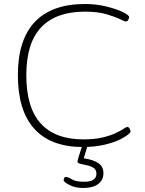

<svg xmlns="http://www.w3.org/2000/svg" viewBox="-20 -726 720 956"><path d="M393 6Q233 6 151 -84.5Q69 -175 69 -352Q69 -528 153.5 -617Q238 -706 403 -706Q460 -706 510 -693.5Q560 -681 587 -668Q623 -651 623 -641Q623 -636 618.5 -627.5Q614 -619 607 -619Q601 -619 576.5 -631Q552 -643 509 -655.5Q466 -668 403 -668Q259 -668 185 -590Q111 -512 111 -352Q111 -190 183 -111Q255 -32 395 -32Q451 -32 490.5 -41.5Q530 -51 555.5 -63Q581 -75 595 -84.5Q609 -94 614 -94Q621 -94 625.5 -85Q630 -76 630 -71Q630 -65 616.5 -55Q603 -45 581 -33Q549 -17 500.5 -5.5Q452 6 393 6ZM395 210Q354 210 325.5 195Q297 180 297 171Q297 167 299.5 161Q302 155 308 155Q319 155 338.5 167Q358 179 399 179Q460 179 460 139Q460 119 446 110Q432 101 413 97Q394 93 380 89.5Q366 86 366 79Q366 69 389 0H416L397 62Q448 70 471.5 87.5Q495 105 495 136Q495 171 468.5 190.5Q442 210 395 210Z"/></svg>

Font: Asap Semi Expanded Thin
Style: Regular
Weight: 100
Width: 6
Designer: Pablo Cosgaya
Foundry: Omnibus-Type
Version: Version 3.001; ttfautohint (v1.8.4.7-5d5b)